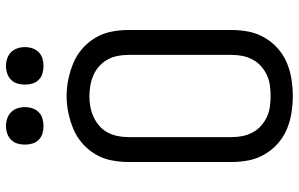

<svg xmlns="http://www.w3.org/2000/svg" viewBox="-198 -790 996 640"><g transform="rotate(-90 300.0 -470.0)"><path d="M300 8Q272 8 243.5 3.5Q215 -1 189 -12Q163 -23 141.5 -42Q120 -61 105.5 -86Q91 -111 85.5 -139Q80 -167 80 -195V-540Q80 -568 85.5 -596.5Q91 -625 105.5 -649.5Q120 -674 141.5 -693Q163 -712 189 -723Q215 -734 243.5 -740Q272 -746 300 -746Q328 -746 356.5 -740Q385 -734 411 -723Q437 -712 458.5 -693Q480 -674 494.5 -649.5Q509 -625 514.5 -596.5Q520 -568 520 -540V-195Q520 -167 514.5 -139Q509 -111 494.5 -86Q480 -61 458.5 -42Q437 -23 411 -12Q385 -1 356.5 3.5Q328 8 300 8ZM300 -66Q318 -66 336 -68.5Q354 -71 370 -78.5Q386 -86 399.5 -98Q413 -110 421.5 -126Q430 -142 433.5 -159.5Q437 -177 437 -195V-540Q437 -558 433.5 -576Q430 -594 421.5 -609.5Q413 -625 399 -637.5Q385 -650 368.5 -657Q352 -664 334 -667Q316 -670 298 -670Q280 -670 262.5 -666.5Q245 -663 229 -655.5Q213 -648 199.5 -636Q186 -624 178 -608.5Q170 -593 166.5 -575.5Q163 -558 163 -540V-195Q163 -177 166.5 -159.5Q170 -142 178.5 -126Q187 -110 200.5 -98Q214 -86 230 -78.5Q246 -71 264 -68.5Q282 -66 300 -66ZM400 -823Q387 -823 375 -826.5Q363 -830 354 -839Q345 -848 341.5 -860Q338 -872 338 -885Q338 -898 341.5 -910Q345 -922 354 -931Q363 -940 375 -944Q387 -948 400 -948Q413 -948 425 -944Q437 -940 446 -931Q455 -922 459 -910Q463 -898 463 -885Q463 -872 459 -860Q455 -848 446 -839Q437 -830 425 -826.5Q413 -823 400 -823ZM200 -823Q187 -823 175 -826.5Q163 -830 154 -839Q145 -848 141.5 -860Q138 -872 138 -885Q138 -898 141.5 -910Q145 -922 154 -931Q163 -940 175 -944Q187 -948 200 -948Q213 -948 225 -944Q237 -940 246 -931Q255 -922 259 -910Q263 -898 263 -885Q263 -872 259 -860Q255 -848 246 -839Q237 -830 225 -826.5Q213 -823 200 -823Z"/></g></svg>

Font: Iosevka Meiseki Sans
Style: Regular
Weight: 400
Monospace: yes
Designer: Belleve Invis
Foundry: Belleve Invis
Version: Version 11.2.6; ttfautohint (v1.8.4)